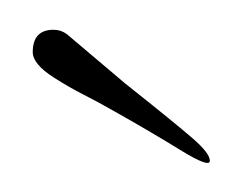

<svg xmlns="http://www.w3.org/2000/svg" viewBox="-20 -434 161 129"><path d="M121 -326Q121 -321 101.5 -333Q82 -345 59 -358Q45 -366 36 -370.5Q27 -375 16 -382Q2 -391 2 -399Q2 -414 16 -414Q21 -414 25 -411L64 -378Q98 -351 109.5 -341Q121 -331 121 -326Z"/></svg>

Font: Grey Qo
Style: Regular
Weight: 400
Designer: Robert E. Leuschke
Foundry: Robert E. Leuschke
Version: Version 2.010